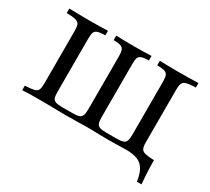

<svg xmlns="http://www.w3.org/2000/svg" viewBox="-136 -801 1271 1163"><g transform="rotate(30 499.0 -219.0)"><path d="M926.6 133.1Q919.4 82.3 902 52.4Q884.7 22.6 853.2 10.1Q821.8 -2.4 771 -2.4L831.5 -21L932.3 -31.5H950.8Q950.8 -4.8 951.6 23Q952.4 50.8 954.4 78.6Q956.5 106.5 958.9 133.1ZM47.6 0V-31.5Q90.3 -33.1 110.9 -38.3Q131.5 -43.5 137.5 -58.1Q143.5 -72.6 143.5 -100.8V-470.2Q143.5 -499.2 137.5 -513.3Q131.5 -527.4 110.9 -533.1Q90.3 -538.7 47.6 -539.5V-571Q69.4 -570.2 106.9 -569.4Q144.4 -568.5 191.9 -568.5Q230.6 -568.5 263.7 -569.4Q296.8 -570.2 317.7 -571V-539.5Q283.1 -538.7 266.1 -533.5Q249.2 -528.2 243.5 -514.1Q237.9 -500 237.9 -470.2V-100.8Q237.9 -71.8 242.7 -56.9Q247.6 -41.9 263.7 -36.7Q279.8 -31.5 311.3 -31.5H378.2Q408.9 -31.5 424.6 -36.3Q440.3 -41.1 446.4 -56Q452.4 -71 452.4 -100.8V-470.2Q452.4 -500 446.8 -514.1Q441.1 -528.2 425 -533.5Q408.9 -538.7 375.8 -539.5V-571Q396 -570.2 428.6 -569.4Q461.3 -568.5 499.2 -568.5Q537.9 -568.5 570.6 -569.4Q603.2 -570.2 622.6 -571V-539.5Q588.7 -538.7 572.2 -533.1Q555.6 -527.4 550.8 -513.3Q546 -499.2 546 -470.2V-100Q546 -71.8 551.2 -56.9Q556.5 -41.9 572.2 -36.7Q587.9 -31.5 619.4 -31.5H687.1Q716.9 -31.5 732.7 -36.3Q748.4 -41.1 754.4 -55.6Q760.5 -70.2 760.5 -100V-470.2Q760.5 -500 754.8 -514.1Q749.2 -528.2 732.3 -533.5Q715.3 -538.7 680.6 -539.5V-571Q700.8 -570.2 734.3 -569.4Q767.7 -568.5 805.6 -568.5Q853.2 -568.5 890.7 -569.4Q928.2 -570.2 950.8 -571V-539.5Q908.1 -538.7 887.5 -533.1Q866.9 -527.4 860.5 -513.3Q854 -499.2 854 -470.2V-100.8Q854 -72.6 860.5 -58.1Q866.9 -43.5 887.5 -38.3Q908.1 -33.1 950.8 -31.5V0Q928.2 -1.6 890.7 -2Q853.2 -2.4 807.3 -2.4Q784.7 -2.4 760.9 -2Q737.1 -1.6 709.7 -0.8Q682.3 0 647.6 0Q616.1 0 589.5 -0.8Q562.9 -1.6 541.1 -2Q519.4 -2.4 500.8 -2.4Q471.8 -2.4 434.7 -1.2Q397.6 0 350 0Q315.3 0 287.5 -0.8Q259.7 -1.6 236.7 -2Q213.7 -2.4 191.1 -2.4Q145.2 -2.4 107.7 -2Q70.2 -1.6 47.6 0Z"/></g></svg>

Font: Playfair 12pt Medium
Style: Regular
Weight: 500
Designer: Claus Eggers Sørensen
Foundry: Claus Eggers Sørensen
Version: Version 2.000;gftools[0.9.28]